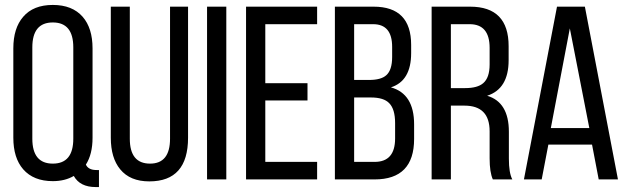

<svg xmlns="http://www.w3.org/2000/svg" viewBox="-20 -727 2545 778"><path d="M315 -659Q355 -613 355 -531V-169Q355 -102 328 -60Q338 -38 371 -38H381V31H368Q304 31 279 -14Q243 7 194 7Q116 7 74 -41Q34 -87 34 -169V-531Q34 -613 74 -659Q115 -707 194 -707Q273 -707 315 -659ZM111 -535V-165Q111 -64 194 -64Q277 -64 277 -165V-535Q277 -636 194 -636Q111 -636 111 -535Z M506 -165Q506 -64 588 -64Q669 -64 669 -165V-700H742V-169Q742 8 585 8Q507 8 467 -41Q429 -87 429 -169V-700H506Z M897 -700V0H819V-700Z M1226 -390V-320H1055V-71H1265V0H977V-700H1265V-629H1055V-390Z M1494 -700Q1646 -700 1646 -545V-512Q1646 -399 1564 -373Q1658 -347 1658 -223V-164Q1658 0 1498 0H1337V-700ZM1475 -403Q1524 -403 1545 -422Q1569 -443 1569 -496V-537Q1569 -629 1492 -629H1415V-403ZM1498 -71Q1581 -71 1581 -166V-228Q1581 -285 1557 -309Q1535 -332 1483 -332H1415V-71Z M1885 -700Q2041 -700 2041 -540V-483Q2041 -367 1954 -339Q2042 -313 2042 -193V-84Q2042 -26 2056 0H1977Q1964 -29 1964 -85V-195Q1964 -299 1862 -299H1807V0H1729V-700ZM1865 -370Q1915 -370 1938 -390Q1964 -412 1964 -466V-533Q1964 -629 1883 -629H1807V-370Z M2202 -141 2175 0H2103L2237 -700H2350L2484 0H2406L2379 -141ZM2212 -208H2368L2289 -612Z"/></svg>

Font: Adderley Regular
Style: Regular
Weight: 400
Designer: gorohovskiy
Version: Version 1.003 November 13, 2017